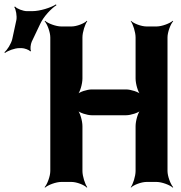

<svg xmlns="http://www.w3.org/2000/svg" viewBox="-103 -832 829 878"><path d="M663 -50V-661C663 -685 677 -722 689 -735L687 -737C674 -725 637 -711 613 -711H567C543 -711 507 -725 496 -737L495 -735C505 -722 517 -685 517 -661V-473C517 -449 528 -409 541 -397L543 -399C531 -412 494 -423 474 -423H316C296 -423 260 -412 248 -399L250 -397C263 -409 274 -449 274 -473V-661C274 -685 286 -722 296 -735L294 -737C283 -725 248 -711 224 -711H177C153 -711 116 -725 103 -737L101 -735C113 -722 127 -685 127 -661V-50C127 -26 113 11 101 24L103 26C116 14 153 0 177 0H224C248 0 283 14 294 26L296 24C286 11 274 -26 274 -50V-255C274 -279 263 -319 250 -331L248 -329C260 -316 296 -305 316 -305H474C494 -305 531 -316 543 -329L541 -331C528 -319 517 -279 517 -255V-50C517 -26 505 11 495 24L496 26C507 14 543 0 567 0H613C637 0 674 14 687 26L689 24C677 11 663 -26 663 -50ZM-28 -741 -47 -653C-52 -632 -70 -603 -83 -593L-80 -590C-67 -600 -36 -612 -14 -612H-4C8 -612 31 -604 35 -597L39 -599C34 -606 37 -630 42 -641L81 -723C96 -756 132 -794 155 -808L153 -812C130 -797 80 -781 44 -781H20C3 -781 -26 -792 -34 -802L-38 -800C-30 -790 -25 -758 -28 -741Z"/></svg>

Font: Asimov
Style: EdgeNar
Weight: 500
Designer: Google
Version: Version 2.000980: 2014